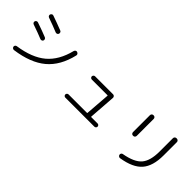

<svg xmlns="http://www.w3.org/2000/svg" viewBox="140 -1710 2720 2720"><g transform="rotate(45 1500.0 -350.0)"><path d="M870.1 -601.6Q883.8 -597.7 892.1 -585.4Q900.4 -573.2 896.5 -558.6Q835.9 -300.8 673.3 -164.6Q510.7 -28.3 218.8 11.7Q205.1 13.7 192.9 4.9Q180.7 -3.9 178.7 -18.1Q176.8 -32.2 185.5 -43Q194.3 -53.7 208 -55.7Q474.6 -94.7 621.1 -218.3Q767.6 -341.8 826.2 -577.1Q830.1 -590.8 842.3 -599.1Q854.5 -607.4 868.2 -602.5ZM160.2 -442.4Q146.5 -447.3 140.1 -459.5Q133.8 -471.7 138.7 -485.4Q142.6 -498 155.3 -504.4Q168 -510.7 181.6 -505.9Q308.6 -462.9 399.4 -425.8Q412.1 -420.9 417.5 -407.2Q422.9 -393.6 418 -380.9Q413.1 -368.2 399.4 -363.3Q385.7 -358.4 373 -363.3Q293.9 -396.5 160.2 -442.4ZM460 -583Q360.4 -624 245.1 -664.1Q231.4 -668.9 225.1 -682.1Q218.8 -695.3 224.1 -708Q229.5 -720.7 241.7 -727.5Q253.9 -734.4 267.6 -728.5Q367.2 -694.3 487.3 -647.5Q500 -642.6 504.9 -628.9Q509.8 -615.2 504.9 -602.1Q500 -588.9 486.8 -583.5Q473.6 -578.1 460 -583Z M1209 -26.4Q1196.3 -26.4 1186.5 -35.6Q1176.8 -44.9 1176.8 -58.6Q1176.8 -71.3 1186.5 -81.1Q1196.3 -90.8 1209 -90.8H1579.1Q1584 -90.8 1584 -95.7Q1585.9 -121.1 1598.6 -288.1Q1611.3 -455.1 1612.3 -467.8Q1612.3 -472.7 1607.4 -472.7H1293.9Q1280.3 -472.7 1270.5 -482.4Q1260.7 -492.2 1260.7 -504.9Q1260.7 -517.6 1270.5 -527.8Q1280.3 -538.1 1293.9 -538.1H1655.3Q1668.9 -538.1 1679.2 -526.9Q1689.5 -515.6 1688.5 -502L1659.2 -95.7Q1659.2 -90.8 1663.1 -90.8H1791Q1803.7 -90.8 1813.5 -81.5Q1823.2 -72.3 1823.2 -58.6Q1823.2 -44.9 1813.5 -35.6Q1803.7 -26.4 1791 -26.4Z M2363.3 32.2Q2349.6 34.2 2337.9 25.4Q2326.2 16.6 2323.2 2.9Q2320.3 -10.7 2328.1 -22.9Q2335.9 -35.2 2349.6 -37.1Q2543.9 -71.3 2618.7 -158.2Q2693.4 -245.1 2693.4 -431.6V-698.2Q2693.4 -712.9 2703.6 -723.1Q2713.9 -733.4 2728.5 -733.4H2736.3Q2751 -733.4 2761.7 -723.1Q2772.5 -712.9 2772.5 -698.2V-431.6Q2772.5 -218.8 2678.2 -110.8Q2584 -2.9 2363.3 32.2ZM2266.6 -323.2Q2252 -323.2 2242.2 -333.5Q2232.4 -343.8 2232.4 -359.4V-698.2Q2232.4 -712.9 2242.2 -723.1Q2252 -733.4 2266.6 -733.4H2273.4Q2288.1 -733.4 2297.9 -723.1Q2307.6 -712.9 2307.6 -698.2V-359.4Q2307.6 -344.7 2297.9 -334Q2288.1 -323.2 2273.4 -323.2Z"/></g></svg>

Font: Rounded-L Mgen+ 2m regular
Style: Regular
Weight: 400
Designer: [Source Han Sans]
Ryoko NISHIZUKA  (kana & ideographs); Paul D. Hunt (Latin, Greek & Cyrillic); Wenlong ZHANG  (bopomofo
Version: Version 1.059.20150602